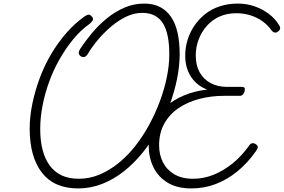

<svg xmlns="http://www.w3.org/2000/svg" viewBox="-20 -1035 1587 1074"><path d="M417 19Q350 19 299.5 -3Q249 -25 215 -68.5Q181 -112 163.5 -174Q146 -236 146 -316Q146 -383 161 -455Q176 -527 202 -597.5Q228 -668 266.5 -733Q305 -798 352.5 -852Q400 -906 453 -943Q471 -955 479 -953Q487 -951 495 -941Q502 -933 499.5 -924Q497 -915 482 -902Q433 -868 391 -817Q349 -766 314.5 -706Q280 -646 255.5 -579Q231 -512 218 -444.5Q205 -377 205 -314Q205 -247 218.5 -195.5Q232 -144 259 -108Q286 -72 326 -53.5Q366 -35 421 -35Q481 -35 537 -58.5Q593 -82 644 -123.5Q695 -165 738 -220Q781 -275 815.5 -339Q850 -403 875 -470.5Q900 -538 913.5 -604.5Q927 -671 927 -732Q927 -788 918.5 -831Q910 -874 892 -903.5Q874 -933 845 -948Q816 -963 775 -963Q731 -963 687.5 -942.5Q644 -922 603.5 -888Q563 -854 528 -812.5Q493 -771 469 -730Q460 -717 449.5 -716Q439 -715 429 -722Q423 -727 421 -735.5Q419 -744 427 -759Q457 -805 494.5 -850Q532 -895 578 -932.5Q624 -970 676.5 -992.5Q729 -1015 787 -1015Q838 -1015 875.5 -995.5Q913 -976 937.5 -939.5Q962 -903 973.5 -850.5Q985 -798 985 -732Q985 -667 970.5 -594.5Q956 -522 929 -448.5Q902 -375 863.5 -307Q825 -239 777 -180Q729 -121 672 -76Q615 -31 550.5 -6Q486 19 417 19ZM1051 19Q971 19 918 -13Q865 -45 838.5 -99Q812 -153 812 -218Q812 -288 836 -342.5Q860 -397 904 -436Q948 -475 1007.5 -500.5Q1067 -526 1139 -534Q1103 -547 1075 -573.5Q1047 -600 1031.5 -638Q1016 -676 1016 -722Q1016 -771 1030 -814.5Q1044 -858 1069.5 -894.5Q1095 -931 1130.5 -958.5Q1166 -986 1212 -1000.5Q1258 -1015 1310 -1015Q1359 -1015 1403 -1000Q1447 -985 1483 -958Q1519 -931 1540 -896Q1548 -885 1547 -875.5Q1546 -866 1535 -859Q1526 -851 1516.5 -853Q1507 -855 1499 -865Q1477 -896 1447 -917Q1417 -938 1380.5 -949.5Q1344 -961 1302 -961Q1251 -961 1209.5 -943Q1168 -925 1138 -891.5Q1108 -858 1091.5 -815Q1075 -772 1075 -724Q1075 -670 1096.5 -631Q1118 -592 1157.5 -570.5Q1197 -549 1251 -549H1334Q1345 -549 1348 -543.5Q1351 -538 1348 -523Q1344 -512 1338 -505.5Q1332 -499 1321 -499H1235Q1161 -499 1096 -482Q1031 -465 980 -431Q929 -397 899.5 -344.5Q870 -292 870 -222Q870 -170 891 -128Q912 -86 954.5 -60.5Q997 -35 1060 -35Q1118 -35 1173.5 -57Q1229 -79 1280 -120Q1331 -161 1374 -221Q1382 -233 1392 -234Q1402 -235 1413 -227Q1422 -220 1422 -212Q1422 -204 1412 -190Q1365 -123 1308 -76.5Q1251 -30 1186.5 -5.5Q1122 19 1051 19Z"/></svg>

Font: Playwrite US Trad ExtraLight
Style: Regular
Weight: 250
Designer: Veronika Burian, José Scaglione
Foundry: TypeTogether
Version: Version 1.003